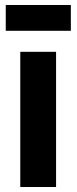

<svg xmlns="http://www.w3.org/2000/svg" viewBox="-20 -747 306 767"><path d="M204 -540V0H61V-540ZM263 -727V-624H3V-727Z"/></svg>

Font: Pathway Extreme Condensed
Style: Bold
Weight: 700
Width: 3
Version: Version 1.001;gftools[0.9.26]